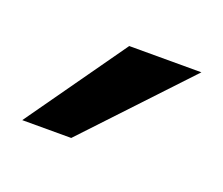

<svg xmlns="http://www.w3.org/2000/svg" viewBox="-44 -782 306 263"><g transform="rotate(20 109.0 -650.0)"><path d="M108 -723H213.2L76.4 -577.5H5Z"/></g></svg>

Font: Public Sans Thin
Style: Regular
Weight: 100
Designer: The Public Sans project authors (U.S. Web Design System). Libre Franklin designed by Pablo Impallari and Rodrigo Fuenzal
Version: Version 1.008